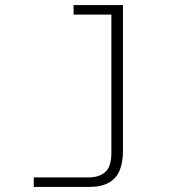

<svg xmlns="http://www.w3.org/2000/svg" viewBox="-20 -564 690 762"><path d="M468 -544V36Q468 80 455 112Q442 144 412 161Q382 178 331 178H114V140H332Q374 140 398 118.5Q422 97 422 42V-544ZM272 -506V-544H445V-506Z"/></svg>

Font: Azeret Mono Thin
Style: Regular
Weight: 100
Designer: Martin Vácha
Foundry: Displaay
Version: Version 1.002